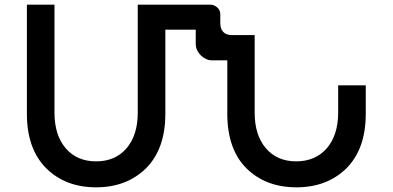

<svg xmlns="http://www.w3.org/2000/svg" viewBox="-20 -793 1679 821"><path d="M1544 -428V-306Q1544 -156 1461 -73Q1378 8 1248 8Q1116 8 1034 -73Q952 -155 952 -306V-535H883Q874 -535 862.5 -540Q851 -545 841 -554Q831 -563 824 -576Q817 -589 817 -606V-666H687V-306Q687 -156 604 -73Q521 8 391 8Q260 8 178 -73Q95 -156 95 -306V-773H213V-311Q213 -215 261 -159Q309 -103 391 -103Q473 -103 521 -159Q569 -215 569 -311V-773H880Q895 -773 908.5 -761.5Q922 -750 922 -733V-693Q922 -670 934.5 -656.5Q947 -643 972 -643H1069V-311Q1069 -215 1117 -159Q1165 -103 1247 -103Q1288 -103 1321 -117.5Q1354 -132 1377.5 -159Q1401 -186 1413.5 -224.5Q1426 -263 1426 -311V-428Z"/></svg>

Font: Montserrat_am3
Style: Regular
Weight: 400
Designer: Julieta Ulanovsky
Foundry: Julieta Ulanovsky, Armenina letters added by Vahan Hovhannisyan
Version: Version 2.001